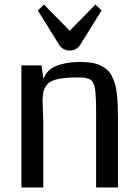

<svg xmlns="http://www.w3.org/2000/svg" viewBox="-20 -823 611 843"><path d="M74 0ZM498 0H402V-324Q402 -355 401.5 -374Q401 -393 399.5 -412Q398 -431 396 -440.5Q394 -450 389 -459.5Q384 -469 378.5 -472.5Q373 -476 362.5 -479Q352 -482 342 -482.5Q332 -483 315 -483Q278 -483 251.5 -479Q225 -475 208.5 -467.5Q192 -460 183 -447Q174 -434 170.5 -418.5Q167 -403 167 -381Q167 -368 168.5 -336.5Q170 -305 170 -286V0H74V-536H162L171 -476Q184 -516 227.5 -533.5Q271 -551 331 -551Q359 -551 381 -547.5Q403 -544 420 -536Q437 -528 449.5 -517.5Q462 -507 470.5 -490.5Q479 -474 484.5 -456Q490 -438 493 -412Q496 -386 497 -359.5Q498 -333 498 -297ZM173 -803 286 -688 399 -803 426 -777 332 -626Q315 -601 286 -601Q257 -601 240 -626L146 -777Z"/></svg>

Font: Myanmar Chatu
Style: Regular
Weight: 400
Designer: Danh Hong
Foundry: Google Inc.
Version: Version 2.00 November 20, 2015